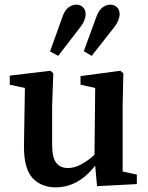

<svg xmlns="http://www.w3.org/2000/svg" viewBox="-20 -791 635 825"><path d="M397 9 389 -79Q316 14 219 14Q157 14 119.5 -26.5Q82 -67 83 -166L87 -413L22 -427V-466L197 -487L209 -476L204 -336V-170Q204 -114 221.5 -91.5Q239 -69 272 -69Q300 -69 329.5 -85Q359 -101 386 -126L389 -413L326 -427V-464L497 -487L510 -476L507 -336V-54L568 -41V0ZM195 -570 246 -712Q257 -746 273.5 -758.5Q290 -771 308 -771Q325 -771 336.5 -760Q348 -749 348 -729Q348 -719 342.5 -704Q337 -689 321 -669L230 -551ZM340 -571 392 -713Q403 -746 420 -758.5Q437 -771 453 -771Q472 -771 483 -759.5Q494 -748 494 -730Q494 -718 488 -703Q482 -688 466 -668L374 -551Z"/></svg>

Font: Source Serif Pro Semibold
Style: Regular
Weight: 600
Designer: Frank Grießhammer
Foundry: Adobe Systems Incorporated
Version: Version 3.000;hotconv 1.0.109;makeotfexe 2.5.65596